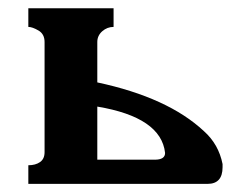

<svg xmlns="http://www.w3.org/2000/svg" viewBox="-20 -453 608 473"><path d="M49.8 -45.9Q67.4 -45.9 78.6 -53.7Q89.8 -61.5 89.8 -78.1V-349.6Q89.8 -369.1 74.7 -377.9Q59.6 -386.7 49.8 -386.7V-432.6H259.8V-386.7Q244.1 -386.7 231.9 -376Q219.7 -365.2 219.7 -349.6V-250Q393.6 -212.9 482.4 -129.9Q518.6 -97.7 528.3 -48.8V-41Q528.3 0 491.2 0H49.8ZM219.7 -59.6H361.3Q386.7 -59.6 386.7 -76.2Q377 -164.1 219.7 -190.4Z"/></svg>

Font: Menaion Unicode
Style: Regular
Weight: 400
Designer: Aleksandr Andreev
Foundry: Ponomar Technologies, Inc.
Version: 2.0